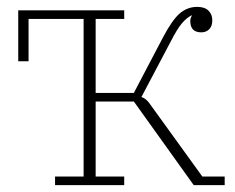

<svg xmlns="http://www.w3.org/2000/svg" viewBox="-20 -538 683 558"><path d="M140 -25H223V-483H63V-360H33V-508H341V-483H258V-268H369L454 -430Q481 -481 503 -499.5Q525 -518 553 -518Q575 -518 586 -507Q597 -496 597 -479Q597 -462 588 -453Q579 -444 565 -444Q533 -444 533 -477Q533 -485 538 -493H536Q522 -486 508.5 -470Q495 -454 477 -419L391 -256Q405 -252 417 -234L568 -25H633V0H543L369 -243H258V-25H341V0H140Z"/></svg>

Font: IBM Plex Serif ExtraLight
Style: Regular
Weight: 200
Designer: Mike Abbink, Paul van der Laan, Pieter van Rosmalen
Foundry: Bold Monday
Version: Version 2.5